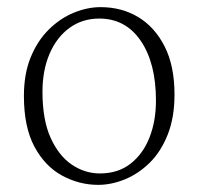

<svg xmlns="http://www.w3.org/2000/svg" viewBox="-20 -505 556 538"><path d="M255 13Q202 13 154 -13Q106 -39 76.5 -94Q47 -149 47 -236Q47 -298 66 -344.5Q85 -391 117 -422.5Q149 -454 187 -469.5Q225 -485 262 -485Q321 -485 367.5 -457Q414 -429 441.5 -374.5Q469 -320 469 -240Q469 -176 450 -128Q431 -80 399.5 -49Q368 -18 330 -2.5Q292 13 255 13ZM260 -19Q311 -19 346 -46.5Q381 -74 399 -120Q417 -166 417 -223Q417 -328 374.5 -390.5Q332 -453 258 -453Q211 -453 175 -427Q139 -401 119 -354.5Q99 -308 99 -248Q99 -169 122 -118.5Q145 -68 181.5 -43.5Q218 -19 260 -19Z"/></svg>

Font: Source Serif Pro Light
Style: Regular
Weight: 300
Designer: Frank Grießhammer
Foundry: Adobe Systems Incorporated
Version: Version 3.001;hotconv 1.0.111;makeotfexe 2.5.65597